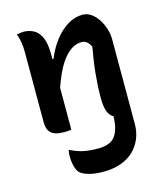

<svg xmlns="http://www.w3.org/2000/svg" viewBox="-118 -637 835 975"><g transform="rotate(-15 300.0 -149.0)"><path d="M311 129Q347 129 373 116.5Q399 104 413 70Q427 36 427 -26L521 0Q521 15 521 25.5Q521 36 521 43.5Q521 51 521 57Q521 99 506 134.5Q491 170 463.5 196Q436 222 396 236Q356 250 306 250Q260 250 229 241Q198 232 184 219Q172 207 165.5 182.5Q159 158 159 132Q159 122 159.5 114Q160 106 162 98H166Q198 114 230 121.5Q262 129 311 129ZM407 -548Q431 -548 451.5 -534Q472 -520 487.5 -496.5Q503 -473 512 -445Q521 -417 521 -388Q521 -348 521 -308.5Q521 -269 521 -229Q521 -189 521 -149Q521 -105 521 -72.5Q521 -40 521 0Q514 2 507 3.5Q500 5 490 5Q439 5 413.5 -19Q388 -43 388 -115Q388 -151 390 -183Q392 -215 395 -246.5Q398 -278 403 -310.5Q408 -343 414 -378Q406 -396 394 -405.5Q382 -415 367 -415Q341 -415 316.5 -400.5Q292 -386 269 -356Q246 -326 225 -278Q204 -230 184 -163L183 -370H208Q229 -422 259.5 -461.5Q290 -501 328 -524.5Q366 -548 407 -548ZM95 -542Q125 -542 149.5 -528.5Q174 -515 188 -483Q202 -451 202 -395Q202 -328 202 -259Q202 -190 202 -124Q202 -58 202 1Q196 2 189 3Q182 4 175.5 4Q169 4 163 4Q138 4 121.5 -1Q105 -6 95 -15.5Q85 -25 80.5 -38.5Q76 -52 76 -69Q76 -119 76 -167Q76 -215 76 -260.5Q76 -306 76 -351Q76 -396 76 -441Q76 -469 72 -493.5Q68 -518 59 -537Q65 -538 71 -539Q77 -540 83.5 -541Q90 -542 95 -542Z"/></g></svg>

Font: Recursive Casual SemiBold
Style: Regular
Weight: 600
Version: Version 1.047